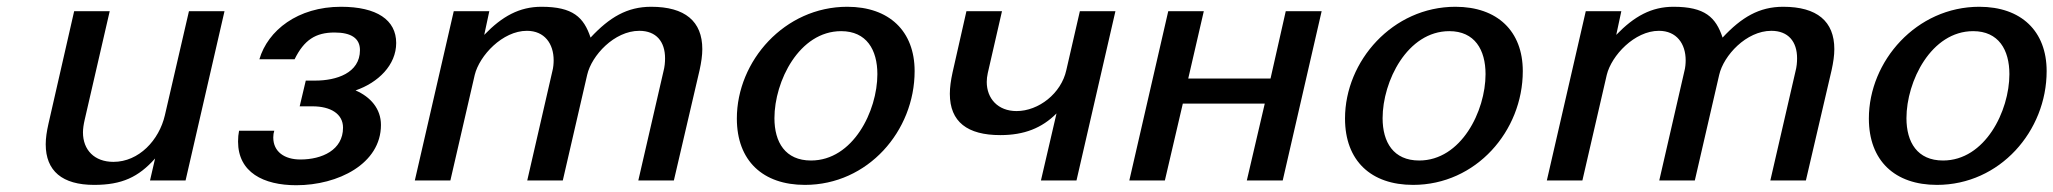

<svg xmlns="http://www.w3.org/2000/svg" viewBox="-20 -533 6064 567"><path d="M115 -107C115 -28 164 13 258 13C340 13 389 -10 438 -65L423 0H528L643 -500H538L467 -193C450 -119 390 -55 315 -55C259 -55 225 -90 225 -142C225 -153 227 -166 230 -179L304 -500H199L123 -167C118 -145 115 -125 115 -107Z M686 -147C684 -137 683 -127 683 -115C683 -24 758 14 855 14C978 14 1105 -49 1105 -164C1105 -212 1074 -247 1030 -266C1097 -289 1150 -341 1150 -406C1150 -474 1093 -513 987 -513C859 -513 771 -443 746 -358H850C878 -415 912 -437 968 -437C1017 -437 1043 -420 1043 -385C1043 -317 973 -295 911 -295H883L865 -219H903C956 -219 993 -197 993 -156C993 -90 931 -62 867 -62C820 -62 787 -85 787 -127C787 -135 788 -141 790 -147Z M1205 0H1310L1382 -312C1396 -369 1464 -442 1536 -442C1588 -442 1615 -404 1615 -355C1615 -345 1614 -333 1611 -322L1537 0H1642L1714 -312C1727 -369 1794 -442 1868 -442C1918 -442 1944 -410 1944 -361C1944 -349 1943 -336 1939 -321L1865 0H1970L2046 -326C2051 -349 2054 -369 2054 -388C2054 -470 2003 -513 1903 -513C1832 -513 1780 -482 1724 -422C1704 -482 1672 -513 1579 -513C1514 -513 1463 -485 1410 -430L1425 -500H1320Z M2156 -183C2156 -58 2233 13 2357 13C2543 13 2681 -146 2681 -323C2681 -441 2606 -513 2482 -513C2297 -513 2156 -353 2156 -183ZM2267 -184C2267 -293 2340 -441 2464 -441C2539 -441 2571 -386 2571 -314C2571 -205 2499 -59 2375 -59C2299 -59 2267 -113 2267 -184Z M2793 -319C2788 -296 2785 -275 2785 -256C2785 -173 2837 -134 2934 -134C3005 -134 3057 -155 3100 -198L3054 0H3159L3274 -500H3169L3129 -326C3114 -257 3047 -205 2982 -205C2927 -205 2894 -242 2894 -291C2894 -299 2895 -308 2897 -317L2939 -500H2834Z M3768 0 3883 -500H3777L3732 -301H3489L3535 -500H3430L3315 0H3420L3473 -227H3715L3662 0Z M3952 -183C3952 -58 4029 13 4153 13C4339 13 4477 -146 4477 -323C4477 -441 4402 -513 4278 -513C4093 -513 3952 -353 3952 -183ZM4063 -184C4063 -293 4136 -441 4260 -441C4335 -441 4367 -386 4367 -314C4367 -205 4295 -59 4171 -59C4095 -59 4063 -113 4063 -184Z M4548 0H4653L4725 -312C4739 -369 4807 -442 4879 -442C4931 -442 4958 -404 4958 -355C4958 -345 4957 -333 4954 -322L4880 0H4985L5057 -312C5070 -369 5137 -442 5211 -442C5261 -442 5287 -410 5287 -361C5287 -349 5286 -336 5282 -321L5208 0H5313L5389 -326C5394 -349 5397 -369 5397 -388C5397 -470 5346 -513 5246 -513C5175 -513 5123 -482 5067 -422C5047 -482 5015 -513 4922 -513C4857 -513 4806 -485 4753 -430L4768 -500H4663Z M5499 -183C5499 -58 5576 13 5700 13C5886 13 6024 -146 6024 -323C6024 -441 5949 -513 5825 -513C5640 -513 5499 -353 5499 -183ZM5610 -184C5610 -293 5683 -441 5807 -441C5882 -441 5914 -386 5914 -314C5914 -205 5842 -59 5718 -59C5642 -59 5610 -113 5610 -184Z"/></svg>

Font: Perun Medium Italic
Style: Regular
Weight: 500
Italic angle: -12°
Foundry: Copyright (c) Stefan Peev, Context Ltd, 2016
Version: Version 1.026